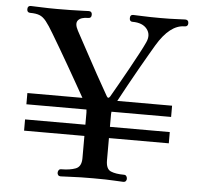

<svg xmlns="http://www.w3.org/2000/svg" viewBox="-52 -780 876 834"><g transform="rotate(5 386.0 -363.0)"><path d="M242 0Q235 0 231.5 -4.5Q228 -9 228 -14Q228 -21 231.5 -26Q235 -31 242 -31Q280 -31 305 -40.5Q330 -50 330 -87V-184H67V-233H330V-286Q330 -294 329 -299H67V-348H307Q294 -371 274 -406.5Q254 -442 231.5 -481Q209 -520 188 -556Q167 -592 153 -615Q133 -649 119 -666.5Q105 -684 89.5 -690Q74 -696 49 -696Q35 -696 35 -711Q35 -726 49 -726Q59 -726 92 -724.5Q125 -723 163 -723Q192 -723 222.5 -723.5Q253 -724 275.5 -725Q298 -726 302 -726Q316 -726 316 -711Q316 -696 302 -696Q270 -696 258 -681.5Q246 -667 262 -637Q272 -618 288.5 -588Q305 -558 323.5 -523.5Q342 -489 360 -456.5Q378 -424 392 -399.5Q406 -375 412 -364Q419 -352 427 -365Q440 -388 459 -421Q478 -454 498 -490.5Q518 -527 535.5 -559.5Q553 -592 562 -612Q578 -646 558.5 -671Q539 -696 495 -696Q482 -696 482 -711Q482 -726 495 -726Q506 -726 537 -724.5Q568 -723 615 -723Q659 -723 685.5 -724.5Q712 -726 722 -726Q737 -726 737 -711Q737 -696 722 -696Q658 -696 602 -602Q595 -590 578 -561Q561 -532 539.5 -494Q518 -456 496.5 -417Q475 -378 459 -348H698V-299H438Q437 -294 437 -288V-233H698V-184H437V-87Q437 -49 458.5 -40Q480 -31 516 -31Q523 -31 526.5 -26Q530 -21 530 -14Q530 -9 526.5 -4.5Q523 0 516 0Q503 0 475 -2Q447 -4 384 -4Q324 -4 290 -2Q256 0 242 0Z"/></g></svg>

Font: Zen Old Mincho SemiBold
Style: Regular
Weight: 600
Version: Version 1.500